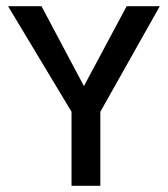

<svg xmlns="http://www.w3.org/2000/svg" viewBox="-20 -600 544 620"><path d="M6 -580 211 -239V0H304V-239L496 -580H389L251 -322L114 -580Z"/></svg>

Font: Charger Sport
Style: BdNrw
Weight: 700
Designer: Jasper
Foundry: Cannot Into Space Fonts
Version: Version 1.1